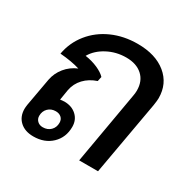

<svg xmlns="http://www.w3.org/2000/svg" viewBox="-137 -720 861 864"><g transform="rotate(30 293.5 -288.0)"><path d="M544 -421Q544 -409 540 -383L472 0H374L439 -373Q442 -388 442 -402Q442 -451 411 -479Q380 -507 327 -507Q275 -507 230.5 -483.5Q186 -460 164 -422Q199 -417 228.5 -404Q258 -391 273 -375L268 -351Q229 -338 204 -311.5Q179 -285 172 -249L163 -194Q177 -196 184 -196Q223 -196 247.5 -173.5Q272 -151 272 -115Q272 -60 235.5 -25Q199 10 141 10Q97 10 71 -14Q45 -38 45 -78Q45 -86 47 -100L73 -245Q80 -282 104 -311.5Q128 -341 164 -356Q123 -369 61 -374Q72 -436 111 -484.5Q150 -533 209.5 -559.5Q269 -586 341 -586Q434 -586 489 -541Q544 -496 544 -421ZM173 -139Q149 -139 133.5 -123.5Q118 -108 118 -84Q118 -68 129 -57.5Q140 -47 157 -47Q182 -47 197.5 -62.5Q213 -78 213 -102Q213 -119 202 -129Q191 -139 173 -139Z"/></g></svg>

Font: Sarabun Medium
Style: Italic
Weight: 500
Italic angle: -10°
Designer: Suppakit Chalermlarp | Katatrad Co.,Ltd.
Foundry: Cadson Demak Co.,Ltd.
Version: Version 1.000; ttfautohint (v1.6)